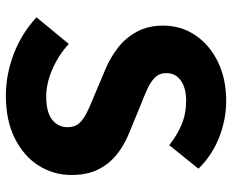

<svg xmlns="http://www.w3.org/2000/svg" viewBox="-90 -706 810 671"><g transform="rotate(90 315.5 -371.0)"><path d="M315 14Q241 14 169 -13.5Q97 -41 41 -93L134 -206Q173 -170 222.5 -148.5Q272 -127 318 -127Q372 -127 398.5 -147.5Q425 -168 425 -202Q425 -227 411.5 -242Q398 -257 374 -269Q350 -281 317 -294L220 -335Q182 -351 147.5 -377.5Q113 -404 91.5 -443.5Q70 -483 70 -536Q70 -598 103.5 -648Q137 -698 196.5 -727Q256 -756 333 -756Q398 -756 460.5 -731.5Q523 -707 570 -659L488 -557Q452 -585 415 -600.5Q378 -616 333 -616Q288 -616 262 -597.5Q236 -579 236 -547Q236 -523 251 -507.5Q266 -492 291.5 -480.5Q317 -469 350 -456L445 -417Q490 -399 523 -371.5Q556 -344 574 -306Q592 -268 592 -215Q592 -153 559.5 -101Q527 -49 464.5 -17.5Q402 14 315 14Z"/></g></svg>

Font: Noto Sans KR Thin ExtraBold
Style: Regular
Weight: 800
Version: Version 2.004-H2;hotconv 1.0.118;makeotfexe 2.5.65603